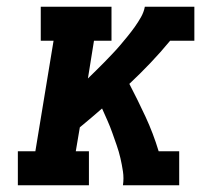

<svg xmlns="http://www.w3.org/2000/svg" viewBox="-20 -550 640 570"><path d="M33 0V-101H85L139 -429H101V-530H311V-429H259L241 -317Q253 -329 265.5 -341Q278 -353 290 -365.5Q302 -378 314 -390.5Q326 -403 337 -416Q348 -429 359 -442.5Q370 -456 380 -470Q390 -484 398.5 -499Q407 -514 410 -530H557V-429H485Q457 -395 426.5 -363Q396 -331 364 -301Q389 -253 412 -203.5Q435 -154 451 -101H512V0H345Q348 -21 345 -41Q342 -61 337.5 -80.5Q333 -100 326.5 -118.5Q320 -137 313.5 -155.5Q307 -174 299 -192Q291 -210 283 -228Q267 -214 250.5 -200Q234 -186 217 -172L205 -101H244V0Z"/></svg>

Font: Iosevka Curly Slab Extended
Style: Bold Italic
Weight: 700
Width: 7
Italic angle: -9°
Monospace: yes
Designer: Belleve Invis
Foundry: Belleve Invis
Version: Version 11.0.0; ttfautohint (v1.8.3)